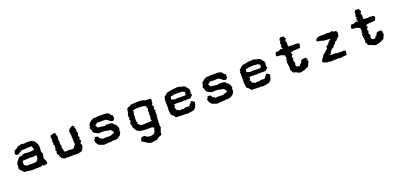

<svg xmlns="http://www.w3.org/2000/svg" viewBox="14 -1627 5967 2875"><g transform="rotate(-20 2998.0 -189.5)"><path d="M279.3 -418C268.6 -418 262.7 -419.9 259.8 -422.9C256.8 -425.8 249 -424.8 234.4 -421.9C229.5 -420.9 226.6 -419.9 225.6 -418.9C224.6 -417 211.9 -414.1 188.5 -410.2C185.5 -409.2 181.6 -408.2 178.7 -404.3C175.8 -400.4 167 -393.6 152.3 -381.8C146.5 -377 142.6 -375 140.6 -376C137.7 -377.9 131.8 -374 119.1 -367.2C114.3 -345.7 111.3 -334 111.3 -333C111.3 -332 106.4 -328.1 98.6 -322.3L125 -295.9C127 -294.9 136.7 -294.9 155.3 -293C170.9 -305.7 179.7 -312.5 181.6 -313.5C183.6 -314.5 189.5 -317.4 201.2 -324.2C214.8 -331.1 220.7 -335 221.7 -335.9C222.7 -336.9 232.4 -335.9 252.9 -336.9H277.3C276.4 -335.9 289.1 -336.9 313.5 -339.8C332 -342.8 346.7 -343.8 357.4 -341.8C368.2 -339.8 377 -339.8 383.8 -338.9L389.6 -314.5L398.4 -281.2C387.7 -279.3 380.9 -278.3 375 -277.3C369.1 -276.4 359.4 -275.4 347.7 -272.5C337.9 -270.5 324.2 -269.5 306.6 -271.5L279.3 -273.4C262.7 -274.4 253.9 -275.4 252.9 -277.3C252 -279.3 242.2 -277.3 220.7 -271.5C210 -268.6 204.1 -265.6 204.1 -262.7C204.1 -259.8 190.4 -257.8 163.1 -255.9C159.2 -254.9 154.3 -253.9 148.4 -250C142.6 -246.1 133.8 -236.3 125 -220.7C121.1 -213.9 118.2 -210.9 115.2 -210.9C112.3 -210.9 106.4 -201.2 97.7 -182.6C90.8 -168.9 87.9 -162.1 87.9 -161.1C86.9 -160.2 87.9 -152.3 88.9 -137.7C89.8 -134.8 88.9 -127.9 86.9 -116.2C85 -105.5 84 -96.7 83 -90.8C91.8 -76.2 96.7 -69.3 96.7 -68.4C97.7 -67.4 103.5 -61.5 116.2 -49.8C123 -43.9 126 -41 125 -38.1C124 -35.2 132.8 -28.3 153.3 -15.6C157.2 -12.7 163.1 -11.7 169.9 -13.7C176.8 -15.6 190.4 -13.7 212.9 -8.8C219.7 -6.8 229.5 -5.9 244.1 -4.9C258.8 -3.9 268.6 -2.9 274.4 -2C277.3 -1 280.3 -2 282.2 -2C285.2 -2 287.1 -1 288.1 -2C290 -2.9 303.7 -4.9 332 -5.9C338.9 -5.9 345.7 -5.9 349.6 -4.9C354.5 -4.9 366.2 -4.9 387.7 -6.8L408.2 -8.8C409.2 -8.8 417 -11.7 434.6 -16.6C442.4 -19.5 447.3 -16.6 448.2 -10.7C449.2 -4.9 459 -3.9 479.5 -8.8L511.7 -18.6C512.7 -18.6 513.7 -19.5 516.6 -20.5C514.6 -44.9 514.6 -56.6 513.7 -57.6C514.6 -58.6 510.7 -66.4 502.9 -82C498 -92.8 494.1 -97.7 492.2 -98.6C490.2 -99.6 490.2 -109.4 493.2 -128.9C497.1 -159.2 499 -174.8 501 -176.8C502.9 -178.7 498 -193.4 485.4 -221.7C483.4 -225.6 484.4 -229.5 487.3 -234.4C490.2 -240.2 491.2 -252.9 489.3 -270.5C488.3 -278.3 489.3 -283.2 490.2 -285.2C492.2 -287.1 490.2 -296.9 486.3 -314.5C484.4 -323.2 483.4 -328.1 485.4 -329.1C487.3 -330.1 482.4 -339.8 471.7 -356.4C469.7 -359.4 467.8 -362.3 464.8 -367.2C461.9 -372.1 456.1 -381.8 446.3 -396.5C443.4 -400.4 438.5 -402.3 432.6 -403.3C426.8 -404.3 414.1 -409.2 396.5 -419.9C392.6 -422.9 388.7 -422.9 383.8 -420.9C379.9 -418.9 365.2 -419.9 342.8 -423.8C338.9 -424.8 335.9 -424.8 334 -424.8C330.1 -424.8 329.1 -423.8 328.1 -421.9C327.1 -418.9 311.5 -418 279.3 -418ZM398.4 -192.4C397.5 -190.4 396.5 -189.5 398.4 -190.4C400.4 -191.4 401.4 -192.4 402.3 -192.4C401.4 -163.1 401.4 -149.4 401.4 -148.4L405.3 -143.6C385.7 -118.2 376 -105.5 376 -104.5C376 -103.5 372.1 -100.6 364.3 -94.7C348.6 -93.8 331.1 -94.7 314.5 -93.8C297.9 -92.8 289.1 -91.8 286.1 -91.8C265.6 -93.8 252 -94.7 243.2 -92.8C234.4 -90.8 226.6 -91.8 221.7 -93.8C207 -99.6 198.2 -101.6 196.3 -101.6C195.3 -101.6 189.5 -108.4 177.7 -122.1C174.8 -138.7 173.8 -147.5 173.8 -148.4C173.8 -149.4 175.8 -158.2 181.6 -178.7H185.5C188.5 -178.7 188.5 -179.7 185.5 -182.6C201.2 -182.6 214.8 -182.6 227.5 -183.6C239.3 -183.6 248 -183.6 254.9 -184.6C258.8 -185.5 267.6 -185.5 280.3 -187.5C293.9 -189.5 304.7 -189.5 312.5 -188.5C330.1 -184.6 338.9 -182.6 339.8 -182.6C340.8 -182.6 360.4 -186.5 398.4 -192.4Z M1088.9 -396.5C1073.2 -410.2 1064.5 -416 1063.5 -417C1062.5 -418 1061.5 -420.9 1060.5 -425.8L1035.2 -409.2C1035.2 -410.2 1027.3 -405.3 1012.7 -397.5C1005.9 -393.6 1000 -386.7 996.1 -377C992.2 -368.2 989.3 -361.3 987.3 -357.4C986.3 -354.5 985.4 -350.6 987.3 -347.7C988.3 -344.7 989.3 -332 991.2 -310.5C992.2 -299.8 993.2 -294.9 995.1 -293.9C997.1 -292 997.1 -282.2 993.2 -264.6C991.2 -255.9 991.2 -251 995.1 -250C998 -249 999 -236.3 996.1 -212.9C995.1 -207 996.1 -203.1 998 -201.2C999 -200.2 999 -190.4 997.1 -172.9C996.1 -167 997.1 -163.1 1001 -162.1C1003.9 -161.1 1002 -154.3 996.1 -141.6C987.3 -129.9 978.5 -119.1 970.7 -109.4C963.9 -100.6 960 -95.7 959 -94.7C957 -91.8 951.2 -90.8 940.4 -91.8C929.7 -92.8 918.9 -93.8 907.2 -93.8C898.4 -92.8 893.6 -94.7 892.6 -97.7C891.6 -100.6 880.9 -99.6 858.4 -93.8C851.6 -91.8 842.8 -91.8 834 -94.7C825.2 -97.7 815.4 -100.6 804.7 -103.5C809.6 -113.3 811.5 -118.2 812.5 -119.1C813.5 -120.1 811.5 -128.9 807.6 -145.5C805.7 -150.4 804.7 -152.3 802.7 -153.3C799.8 -154.3 798.8 -161.1 798.8 -174.8C798.8 -182.6 799.8 -187.5 803.7 -188.5C807.6 -189.5 804.7 -198.2 796.9 -214.8C794.9 -219.7 794.9 -222.7 795.9 -224.6C796.9 -226.6 794.9 -235.4 792 -252C790 -258.8 793 -263.7 797.9 -265.6C802.7 -267.6 799.8 -275.4 789.1 -289.1C786.1 -293 787.1 -296.9 790 -301.8C793 -306.6 794.9 -317.4 795.9 -335C796.9 -341.8 795.9 -346.7 793.9 -347.7C792 -348.6 788.1 -367.2 780.3 -404.3H777.3C776.4 -403.3 773.4 -407.2 767.6 -413.1C740.2 -406.2 725.6 -402.3 722.7 -401.4C719.7 -400.4 713.9 -398.4 703.1 -394.5C699.2 -379.9 697.3 -373 696.3 -372.1L697.3 -356.4C697.3 -351.6 698.2 -348.6 700.2 -347.7C702.1 -346.7 703.1 -336.9 702.1 -319.3C702.1 -311.5 699.2 -306.6 694.3 -304.7C692.4 -303.7 692.4 -302.7 692.4 -300.8C691.4 -296.9 695.3 -291 702.1 -281.2C704.1 -278.3 704.1 -275.4 702.1 -272.5C700.2 -269.5 699.2 -260.7 698.2 -247.1C698.2 -244.1 700.2 -243.2 703.1 -241.2C707 -239.3 709 -234.4 711.9 -227.5C713.9 -222.7 711.9 -220.7 707 -218.8C701.2 -217.8 701.2 -211.9 707 -200.2C708 -197.3 708 -193.4 706.1 -190.4C703.1 -187.5 700.2 -178.7 696.3 -163.1C694.3 -158.2 697.3 -153.3 703.1 -149.4C709 -145.5 708 -136.7 701.2 -123C699.2 -118.2 698.2 -114.3 698.2 -111.3C698.2 -107.4 703.1 -97.7 713.9 -83C718.8 -77.1 721.7 -73.2 720.7 -70.3C719.7 -68.4 723.6 -57.6 733.4 -37.1C736.3 -30.3 743.2 -23.4 753.9 -16.6C763.7 -9.8 769.5 -5.9 771.5 -3.9C775.4 -1 780.3 0 785.2 1C786.1 1 788.1 1 790 0C797.9 -2 815.4 -2 842.8 0H873C893.6 -1 906.2 -1 909.2 -1C970.7 0 1003.9 0 1008.8 -2C1013.7 -3.9 1026.4 -5.9 1043.9 -9.8C1052.7 -10.7 1061.5 -16.6 1069.3 -27.3C1076.2 -37.1 1080.1 -43 1082 -45.9C1087.9 -53.7 1091.8 -62.5 1093.8 -75.2C1096.7 -87.9 1097.7 -96.7 1098.6 -100.6C1099.6 -104.5 1097.7 -108.4 1093.8 -113.3C1089.8 -119.1 1085.9 -121.1 1081.1 -119.1C1089.8 -137.7 1093.8 -148.4 1094.7 -149.4C1094.7 -151.4 1098.6 -157.2 1106.4 -170.9C1107.4 -171.9 1107.4 -172.9 1107.4 -173.8C1107.4 -175.8 1104.5 -177.7 1097.7 -178.7C1089.8 -180.7 1088.9 -188.5 1094.7 -204.1C1098.6 -212.9 1101.6 -218.8 1102.5 -220.7C1104.5 -222.7 1100.6 -229.5 1091.8 -242.2C1087.9 -248 1088.9 -255.9 1093.8 -266.6C1098.6 -277.3 1100.6 -284.2 1101.6 -287.1C1103.5 -291 1101.6 -295.9 1097.7 -300.8C1092.8 -306.6 1090.8 -317.4 1090.8 -333C1090.8 -340.8 1091.8 -346.7 1094.7 -347.7C1097.7 -348.6 1093.8 -355.5 1085.9 -370.1C1079.1 -381.8 1077.1 -388.7 1080.1 -390.6C1083 -392.6 1085.9 -393.6 1088.9 -396.5Z M1613.3 -417C1594.7 -421.9 1579.1 -423.8 1570.3 -421.9C1560.5 -420.9 1549.8 -420.9 1536.1 -421.9C1530.3 -422.9 1519.5 -422.9 1504.9 -422.9H1494.1H1462.9C1452.1 -422.9 1447.3 -421.9 1445.3 -418.9C1443.4 -417 1428.7 -417 1401.4 -419.9C1397.5 -420.9 1392.6 -418.9 1387.7 -416C1383.8 -413.1 1374 -409.2 1359.4 -403.3C1356.4 -402.3 1353.5 -400.4 1350.6 -395.5C1347.7 -390.6 1338.9 -383.8 1324.2 -375C1318.4 -372.1 1314.5 -367.2 1311.5 -360.4C1309.6 -353.5 1307.6 -345.7 1304.7 -337.9C1302.7 -332 1302.7 -328.1 1305.7 -325.2C1308.6 -323.2 1304.7 -316.4 1293 -305.7C1291 -303.7 1290 -301.8 1290 -298.8C1290 -296.9 1290 -295.9 1291 -294.9C1293 -291 1298.8 -279.3 1307.6 -257.8C1311.5 -250 1312.5 -245.1 1309.6 -244.1C1307.6 -243.2 1312.5 -233.4 1324.2 -214.8C1326.2 -210.9 1330.1 -209 1335.9 -208C1341.8 -206.1 1353.5 -199.2 1370.1 -188.5C1379.9 -181.6 1390.6 -178.7 1403.3 -179.7C1415 -180.7 1424.8 -180.7 1430.7 -181.6C1440.4 -182.6 1451.2 -182.6 1464.8 -181.6C1478.5 -180.7 1491.2 -179.7 1502 -178.7C1510.7 -177.7 1516.6 -176.8 1517.6 -174.8C1518.6 -172.9 1533.2 -169.9 1564.5 -167C1569.3 -166 1575.2 -164.1 1581.1 -159.2C1586.9 -154.3 1597.7 -142.6 1613.3 -122.1C1612.3 -121.1 1610.4 -120.1 1607.4 -119.1C1604.5 -118.2 1606.4 -114.3 1610.4 -105.5C1586.9 -99.6 1575.2 -96.7 1574.2 -96.7C1574.2 -95.7 1565.4 -91.8 1548.8 -85C1543.9 -82 1539.1 -82 1534.2 -83C1529.3 -84 1512.7 -83 1484.4 -84C1466.8 -84 1458 -85 1457 -85.9C1456.1 -86.9 1445.3 -85 1423.8 -80.1C1421.9 -79.1 1419.9 -81.1 1418 -85C1415 -88.9 1405.3 -93.8 1387.7 -100.6C1381.8 -102.5 1377.9 -106.4 1375 -112.3C1372.1 -118.2 1370.1 -124 1368.2 -128.9C1366.2 -132.8 1362.3 -136.7 1357.4 -139.6C1352.5 -142.6 1335.9 -143.6 1306.6 -145.5C1314.5 -135.7 1317.4 -129.9 1313.5 -127C1310.5 -124 1304.7 -120.1 1298.8 -116.2C1296.9 -115.2 1295.9 -112.3 1294.9 -107.4C1293.9 -101.6 1293.9 -93.8 1293 -83C1293 -80.1 1293.9 -76.2 1296.9 -72.3C1299.8 -68.4 1304.7 -59.6 1311.5 -45.9C1314.5 -39.1 1319.3 -31.2 1328.1 -24.4C1335.9 -18.6 1340.8 -15.6 1341.8 -14.6C1345.7 -11.7 1350.6 -9.8 1358.4 -8.8C1365.2 -7.8 1378.9 -2.9 1396.5 5.9C1403.3 8.8 1411.1 9.8 1418.9 9.8C1420.9 9.8 1421.9 9.8 1424.8 8.8C1436.5 7.8 1445.3 6.8 1452.1 5.9C1462.9 3.9 1475.6 3.9 1490.2 2.9H1520.5C1531.2 2.9 1537.1 2 1538.1 -1C1539.1 -2.9 1554.7 -2.9 1586.9 -2C1602.5 -2 1613.3 -3.9 1618.2 -5.9C1623 -7.8 1630.9 -10.7 1641.6 -15.6C1642.6 -15.6 1649.4 -20.5 1661.1 -30.3C1672.9 -39.1 1679.7 -43.9 1681.6 -45.9C1687.5 -48.8 1688.5 -51.8 1684.6 -54.7C1681.6 -57.6 1687.5 -66.4 1700.2 -81.1C1702.1 -84 1702.1 -87.9 1699.2 -93.8C1696.3 -99.6 1696.3 -111.3 1701.2 -127.9C1704.1 -138.7 1706.1 -144.5 1708 -145.5C1709 -146.5 1709 -146.5 1708 -147.5C1708 -150.4 1705.1 -156.2 1700.2 -166C1692.4 -185.5 1688.5 -195.3 1687.5 -196.3C1688.5 -196.3 1682.6 -202.1 1671.9 -214.8C1667 -220.7 1662.1 -223.6 1659.2 -222.7C1656.2 -221.7 1649.4 -230.5 1638.7 -247.1C1635.7 -251 1630.9 -253.9 1622.1 -255.9C1613.3 -258.8 1598.6 -259.8 1579.1 -261.7C1563.5 -263.7 1549.8 -262.7 1539.1 -260.7C1529.3 -257.8 1521.5 -255.9 1514.6 -253.9C1509.8 -252.9 1506.8 -252.9 1504.9 -253.9C1502.9 -254.9 1487.3 -256.8 1460 -260.7C1446.3 -262.7 1440.4 -262.7 1439.5 -262.7C1438.5 -261.7 1425.8 -264.6 1402.3 -268.6L1395.5 -289.1C1396.5 -290 1391.6 -294.9 1382.8 -305.7C1393.6 -314.5 1400.4 -319.3 1401.4 -320.3C1403.3 -321.3 1408.2 -326.2 1419.9 -334C1424.8 -337.9 1429.7 -338.9 1434.6 -337.9C1438.5 -337.9 1455.1 -336.9 1486.3 -334C1489.3 -334 1496.1 -335 1507.8 -335.9C1519.5 -336.9 1535.2 -336.9 1555.7 -336.9H1558.6C1560.5 -336.9 1574.2 -326.2 1601.6 -307.6C1610.4 -300.8 1616.2 -296.9 1615.2 -293.9C1614.3 -291 1627.9 -287.1 1657.2 -281.2C1668.9 -289.1 1673.8 -292 1673.8 -293L1687.5 -314.5C1690.4 -320.3 1689.5 -323.2 1683.6 -325.2C1678.7 -326.2 1678.7 -335 1685.5 -351.6C1687.5 -355.5 1685.5 -359.4 1678.7 -361.3C1672.9 -363.3 1664.1 -370.1 1653.3 -383.8C1645.5 -394.5 1641.6 -401.4 1641.6 -402.3C1640.6 -403.3 1631.8 -408.2 1613.3 -417Z M2166 -420.9C2151.4 -423.8 2136.7 -425.8 2125 -425.8H2121.1C2108.4 -424.8 2100.6 -424.8 2096.7 -423.8C2091.8 -422.9 2085 -422.9 2073.2 -422.9C2061.5 -423.8 2044.9 -422.9 2022.5 -420.9C2005.9 -418.9 1997.1 -418.9 1995.1 -420.9C1993.2 -421.9 1985.4 -416 1970.7 -403.3C1966.8 -400.4 1961.9 -399.4 1954.1 -398.4C1946.3 -397.5 1935.5 -393.6 1922.9 -386.7C1916 -359.4 1912.1 -345.7 1912.1 -344.7C1912.1 -343.8 1911.1 -335.9 1909.2 -318.4C1908.2 -314.5 1907.2 -310.5 1903.3 -306.6C1899.4 -303.7 1897.5 -293 1895.5 -274.4C1894.5 -264.6 1894.5 -258.8 1893.6 -257.8C1892.6 -255.9 1897.5 -250 1908.2 -239.3C1893.6 -227.5 1887.7 -219.7 1891.6 -213.9C1895.5 -209 1898.4 -203.1 1901.4 -198.2C1903.3 -195.3 1903.3 -191.4 1900.4 -184.6C1897.5 -177.7 1892.6 -168.9 1886.7 -157.2C1885.7 -155.3 1885.7 -154.3 1885.7 -152.3C1885.7 -149.4 1886.7 -145.5 1889.6 -141.6C1893.6 -135.7 1896.5 -122.1 1897.5 -101.6C1897.5 -94.7 1900.4 -85.9 1907.2 -75.2C1913.1 -64.5 1917 -56.6 1919.9 -52.7C1925.8 -42 1930.7 -35.2 1933.6 -32.2C1937.5 -29.3 1944.3 -23.4 1952.1 -15.6C1956.1 -11.7 1960 -9.8 1964.8 -8.8C1969.7 -7.8 1986.3 -3.9 2012.7 2.9C2023.4 5.9 2035.2 6.8 2049.8 7.8C2063.5 8.8 2073.2 8.8 2077.1 8.8C2093.8 9.8 2103.5 8.8 2106.4 8.8C2109.4 9.8 2122.1 9.8 2143.6 8.8C2165 7.8 2177.7 8.8 2179.7 10.7C2181.6 11.7 2187.5 16.6 2200.2 25.4C2194.3 46.9 2190.4 61.5 2188.5 68.4C2186.5 75.2 2184.6 84 2181.6 94.7C2174.8 99.6 2170.9 101.6 2169.9 102.5C2168.9 101.6 2166 107.4 2160.2 116.2C2135.7 121.1 2123 123 2120.1 124C2117.2 125 2107.4 125 2089.8 124C2067.4 118.2 2056.6 115.2 2055.7 115.2C2053.7 114.3 2044.9 108.4 2030.3 96.7C2021.5 89.8 2011.7 86.9 2000 89.8C1987.3 92.8 1975.6 96.7 1963.9 101.6C1962.9 114.3 1962.9 120.1 1962.9 121.1C1962.9 122.1 1958 130.9 1947.3 148.4C1955.1 156.2 1959 159.2 1960 160.2C1960.9 160.2 1969.7 166 1986.3 174.8C1990.2 176.8 1998 181.6 2009.8 189.5C2021.5 196.3 2029.3 201.2 2034.2 204.1C2046.9 211.9 2056.6 216.8 2062.5 217.8C2068.4 218.8 2078.1 220.7 2091.8 222.7C2093.8 222.7 2103.5 220.7 2121.1 217.8C2139.6 213.9 2151.4 212.9 2158.2 211.9C2172.9 210.9 2185.5 207 2194.3 200.2C2203.1 193.4 2208 187.5 2210.9 185.5C2213.9 181.6 2217.8 180.7 2220.7 180.7C2223.6 179.7 2239.3 173.8 2268.6 161.1C2269.5 144.5 2268.6 135.7 2268.6 134.8C2268.6 133.8 2271.5 125 2276.4 106.4C2275.4 105.5 2278.3 97.7 2284.2 83C2290 69.3 2293 61.5 2293.9 60.5C2295.9 56.6 2295.9 51.8 2293.9 45.9C2293 40 2291 28.3 2289.1 11.7C2288.1 4.9 2289.1 1 2291 -1C2293 -2.9 2293 -9.8 2289.1 -23.4C2288.1 -25.4 2289.1 -31.2 2292 -42C2293.9 -52.7 2294.9 -61.5 2295.9 -68.4C2296.9 -73.2 2294.9 -76.2 2291 -79.1C2287.1 -81.1 2290 -87.9 2301.8 -98.6C2295.9 -106.4 2293 -112.3 2293.9 -114.3C2294.9 -117.2 2299.8 -124 2307.6 -136.7C2309.6 -138.7 2306.6 -141.6 2301.8 -146.5C2296.9 -151.4 2296.9 -161.1 2302.7 -176.8C2299.8 -181.6 2296.9 -185.5 2294.9 -188.5C2293 -191.4 2297.9 -197.3 2308.6 -209C2310.5 -211.9 2312.5 -212.9 2312.5 -214.8C2313.5 -217.8 2309.6 -219.7 2303.7 -220.7C2294.9 -221.7 2292 -231.4 2297.9 -252C2303.7 -273.4 2304.7 -285.2 2298.8 -289.1C2293 -293 2288.1 -297.9 2282.2 -302.7C2279.3 -304.7 2280.3 -304.7 2285.2 -306.6C2289.1 -308.6 2294.9 -316.4 2301.8 -330.1C2303.7 -333 2302.7 -336.9 2301.8 -342.8C2299.8 -348.6 2301.8 -360.4 2308.6 -377C2310.5 -380.9 2309.6 -382.8 2303.7 -384.8C2298.8 -385.7 2298.8 -391.6 2305.7 -402.3C2278.3 -403.3 2262.7 -404.3 2257.8 -404.3H2219.7C2215.8 -404.3 2210 -406.2 2204.1 -410.2C2198.2 -414.1 2185.5 -417 2166 -420.9ZM1987.3 -325.2C2018.6 -333 2035.2 -336.9 2036.1 -336.9H2075.2H2112.3C2129.9 -336.9 2143.6 -335.9 2151.4 -334C2167 -331.1 2177.7 -328.1 2184.6 -326.2C2191.4 -323.2 2195.3 -321.3 2195.3 -318.4C2196.3 -302.7 2199.2 -293 2205.1 -287.1C2210.9 -282.2 2212.9 -277.3 2210.9 -273.4C2202.1 -251 2198.2 -239.3 2199.2 -238.3C2200.2 -236.3 2199.2 -235.4 2200.2 -234.4C2204.1 -216.8 2205.1 -208 2203.1 -207C2201.2 -206.1 2200.2 -201.2 2200.2 -191.4C2199.2 -176.8 2199.2 -168 2202.1 -163.1C2205.1 -158.2 2206.1 -153.3 2204.1 -149.4C2196.3 -131.8 2191.4 -121.1 2192.4 -119.1C2193.4 -117.2 2197.3 -106.4 2202.1 -83H2191.4C2190.4 -82 2189.5 -82 2188.5 -83C2142.6 -81.1 2115.2 -79.1 2106.4 -78.1C2098.6 -77.1 2089.8 -76.2 2080.1 -76.2C2066.4 -76.2 2053.7 -76.2 2041 -77.1C2028.3 -77.1 2019.5 -80.1 2014.6 -86.9C2003.9 -101.6 1995.1 -110.4 1989.3 -113.3C1983.4 -115.2 1982.4 -118.2 1985.4 -122.1C1993.2 -134.8 1994.1 -140.6 1989.3 -142.6C1984.4 -143.6 1981.4 -148.4 1981.4 -155.3C1981.4 -164.1 1982.4 -173.8 1981.4 -181.6C1980.5 -189.5 1980.5 -196.3 1981.4 -202.1C1986.3 -219.7 1987.3 -230.5 1985.4 -232.4C1983.4 -234.4 1981.4 -239.3 1982.4 -248C1984.4 -266.6 1985.4 -276.4 1985.4 -277.3C1984.4 -277.3 1988.3 -286.1 1996.1 -306.6C1989.3 -314.5 1985.4 -320.3 1986.3 -321.3C1986.3 -322.3 1986.3 -323.2 1987.3 -325.2Z M2765.6 -421.9C2758.8 -424.8 2751 -425.8 2742.2 -425.8C2737.3 -425.8 2731.4 -425.8 2724.6 -424.8C2708 -422.9 2685.5 -420.9 2655.3 -419.9C2653.3 -419.9 2644.5 -418 2627.9 -414.1C2611.3 -411.1 2600.6 -409.2 2593.8 -408.2C2576.2 -406.2 2565.4 -403.3 2561.5 -400.4C2558.6 -397.5 2551.8 -392.6 2543 -385.7C2539.1 -382.8 2532.2 -377 2524.4 -369.1C2515.6 -362.3 2508.8 -358.4 2504.9 -354.5C2499 -349.6 2498 -344.7 2502.9 -340.8C2507.8 -336.9 2503.9 -327.1 2491.2 -310.5C2490.2 -308.6 2489.3 -307.6 2489.3 -306.6C2488.3 -305.7 2489.3 -305.7 2492.2 -304.7C2496.1 -303.7 2498 -302.7 2495.1 -300.8V-275.4C2496.1 -268.6 2495.1 -258.8 2495.1 -246.1C2496.1 -196.3 2497.1 -171.9 2495.1 -170.9C2494.1 -170.9 2493.2 -157.2 2494.1 -130.9C2494.1 -128.9 2495.1 -120.1 2498 -104.5C2501 -88.9 2502 -78.1 2502.9 -74.2C2503.9 -71.3 2505.9 -66.4 2511.7 -61.5C2516.6 -56.6 2524.4 -49.8 2536.1 -42H2539.1C2541 -41 2545.9 -31.2 2557.6 -10.7C2579.1 -8.8 2589.8 -7.8 2590.8 -6.8H2618.2C2628.9 -6.8 2633.8 -6.8 2634.8 -5.9C2635.7 -4.9 2651.4 -3.9 2682.6 -3.9C2698.2 -3.9 2706.1 -3.9 2707 -5.9C2708 -7.8 2719.7 -5.9 2742.2 0H2745.1C2749 0 2755.9 -1 2766.6 -2.9C2780.3 -4.9 2791 -6.8 2799.8 -7.8C2810.5 -8.8 2821.3 -10.7 2834 -14.6C2846.7 -18.6 2853.5 -20.5 2854.5 -20.5C2857.4 -21.5 2858.4 -25.4 2860.4 -30.3C2861.3 -34.2 2869.1 -41 2884.8 -49.8C2886.7 -51.8 2886.7 -53.7 2884.8 -58.6C2882.8 -63.5 2886.7 -73.2 2896.5 -87.9C2898.4 -91.8 2899.4 -95.7 2897.5 -99.6C2895.5 -103.5 2899.4 -110.4 2907.2 -122.1C2893.6 -139.6 2885.7 -148.4 2883.8 -148.4C2882.8 -148.4 2867.2 -152.3 2838.9 -160.2L2841.8 -155.3C2840.8 -156.2 2843.8 -152.3 2849.6 -144.5C2832 -129.9 2823.2 -123 2822.3 -123C2823.2 -122.1 2819.3 -115.2 2810.5 -102.5C2807.6 -97.7 2803.7 -95.7 2798.8 -96.7C2793.9 -98.6 2778.3 -98.6 2749 -99.6C2741.2 -99.6 2737.3 -98.6 2736.3 -95.7C2735.4 -93.8 2725.6 -91.8 2707 -90.8C2695.3 -89.8 2689.5 -90.8 2688.5 -93.8C2687.5 -95.7 2677.7 -92.8 2657.2 -85.9C2654.3 -84 2650.4 -86.9 2645.5 -92.8C2640.6 -98.6 2627.9 -104.5 2605.5 -108.4C2601.6 -108.4 2600.6 -110.4 2605.5 -114.3C2609.4 -119.1 2605.5 -129.9 2592.8 -144.5C2590.8 -146.5 2589.8 -148.4 2590.8 -152.3C2591.8 -156.2 2597.7 -167 2608.4 -186.5L2596.7 -196.3L2590.8 -200.2C2622.1 -201.2 2641.6 -201.2 2648.4 -202.1C2654.3 -202.1 2669.9 -202.1 2694.3 -201.2C2710 -200.2 2718.8 -200.2 2719.7 -198.2C2720.7 -196.3 2732.4 -199.2 2756.8 -204.1C2764.6 -206.1 2770.5 -205.1 2771.5 -202.1C2772.5 -199.2 2784.2 -200.2 2808.6 -203.1C2817.4 -205.1 2824.2 -204.1 2826.2 -201.2C2828.1 -198.2 2840.8 -200.2 2864.3 -206.1L2888.7 -229.5C2890.6 -231.4 2894.5 -236.3 2902.3 -245.1C2896.5 -259.8 2893.6 -266.6 2892.6 -267.6C2892.6 -268.6 2892.6 -270.5 2891.6 -274.4C2890.6 -278.3 2890.6 -281.2 2892.6 -285.2C2894.5 -288.1 2895.5 -299.8 2899.4 -320.3C2892.6 -335 2889.6 -341.8 2889.6 -342.8C2889.6 -343.8 2884.8 -350.6 2874 -364.3C2870.1 -368.2 2869.1 -369.1 2868.2 -369.1C2867.2 -370.1 2863.3 -376 2855.5 -386.7C2851.6 -393.6 2845.7 -397.5 2839.8 -400.4C2834 -402.3 2827.1 -404.3 2820.3 -406.2C2812.5 -409.2 2807.6 -411.1 2804.7 -409.2C2802.7 -407.2 2789.1 -411.1 2765.6 -421.9ZM2707 -340.8C2721.7 -343.8 2730.5 -343.8 2733.4 -340.8C2736.3 -338.9 2742.2 -337.9 2752.9 -337.9C2774.4 -338.9 2785.2 -338.9 2786.1 -336.9C2787.1 -335 2798.8 -328.1 2821.3 -313.5C2815.4 -309.6 2812.5 -307.6 2813.5 -306.6C2813.5 -304.7 2813.5 -296.9 2815.4 -281.2C2809.6 -277.3 2806.6 -274.4 2805.7 -274.4C2805.7 -275.4 2803.7 -273.4 2799.8 -269.5C2753.9 -268.6 2729.5 -268.6 2727.5 -269.5C2725.6 -270.5 2719.7 -270.5 2709 -271.5C2672.9 -272.5 2655.3 -271.5 2654.3 -268.6C2654.3 -265.6 2649.4 -265.6 2638.7 -268.6C2619.1 -272.5 2610.4 -274.4 2609.4 -275.4C2608.4 -275.4 2599.6 -279.3 2582 -286.1C2588.9 -301.8 2591.8 -309.6 2591.8 -310.5C2591.8 -311.5 2591.8 -316.4 2590.8 -327.1C2624 -332 2640.6 -335.9 2642.6 -337.9C2644.5 -339.8 2648.4 -340.8 2657.2 -339.8C2661.1 -338.9 2668.9 -339.8 2679.7 -339.8C2689.5 -338.9 2698.2 -338.9 2707 -340.8Z M3412.1 -417C3393.6 -421.9 3377.9 -423.8 3369.1 -421.9C3359.4 -420.9 3348.6 -420.9 3335 -421.9C3329.1 -422.9 3318.4 -422.9 3303.7 -422.9H3293H3261.7C3251 -422.9 3246.1 -421.9 3244.1 -418.9C3242.2 -417 3227.5 -417 3200.2 -419.9C3196.3 -420.9 3191.4 -418.9 3186.5 -416C3182.6 -413.1 3172.9 -409.2 3158.2 -403.3C3155.3 -402.3 3152.3 -400.4 3149.4 -395.5C3146.5 -390.6 3137.7 -383.8 3123 -375C3117.2 -372.1 3113.3 -367.2 3110.4 -360.4C3108.4 -353.5 3106.4 -345.7 3103.5 -337.9C3101.6 -332 3101.6 -328.1 3104.5 -325.2C3107.4 -323.2 3103.5 -316.4 3091.8 -305.7C3089.8 -303.7 3088.9 -301.8 3088.9 -298.8C3088.9 -296.9 3088.9 -295.9 3089.8 -294.9C3091.8 -291 3097.7 -279.3 3106.4 -257.8C3110.4 -250 3111.3 -245.1 3108.4 -244.1C3106.4 -243.2 3111.3 -233.4 3123 -214.8C3125 -210.9 3128.9 -209 3134.8 -208C3140.6 -206.1 3152.3 -199.2 3168.9 -188.5C3178.7 -181.6 3189.5 -178.7 3202.1 -179.7C3213.9 -180.7 3223.6 -180.7 3229.5 -181.6C3239.3 -182.6 3250 -182.6 3263.7 -181.6C3277.3 -180.7 3290 -179.7 3300.8 -178.7C3309.6 -177.7 3315.4 -176.8 3316.4 -174.8C3317.4 -172.9 3332 -169.9 3363.3 -167C3368.2 -166 3374 -164.1 3379.9 -159.2C3385.7 -154.3 3396.5 -142.6 3412.1 -122.1C3411.1 -121.1 3409.2 -120.1 3406.2 -119.1C3403.3 -118.2 3405.3 -114.3 3409.2 -105.5C3385.7 -99.6 3374 -96.7 3373 -96.7C3373 -95.7 3364.3 -91.8 3347.7 -85C3342.8 -82 3337.9 -82 3333 -83C3328.1 -84 3311.5 -83 3283.2 -84C3265.6 -84 3256.8 -85 3255.9 -85.9C3254.9 -86.9 3244.1 -85 3222.7 -80.1C3220.7 -79.1 3218.8 -81.1 3216.8 -85C3213.9 -88.9 3204.1 -93.8 3186.5 -100.6C3180.7 -102.5 3176.8 -106.4 3173.8 -112.3C3170.9 -118.2 3168.9 -124 3167 -128.9C3165 -132.8 3161.1 -136.7 3156.2 -139.6C3151.4 -142.6 3134.8 -143.6 3105.5 -145.5C3113.3 -135.7 3116.2 -129.9 3112.3 -127C3109.4 -124 3103.5 -120.1 3097.7 -116.2C3095.7 -115.2 3094.7 -112.3 3093.8 -107.4C3092.8 -101.6 3092.8 -93.8 3091.8 -83C3091.8 -80.1 3092.8 -76.2 3095.7 -72.3C3098.6 -68.4 3103.5 -59.6 3110.4 -45.9C3113.3 -39.1 3118.2 -31.2 3127 -24.4C3134.8 -18.6 3139.6 -15.6 3140.6 -14.6C3144.5 -11.7 3149.4 -9.8 3157.2 -8.8C3164.1 -7.8 3177.7 -2.9 3195.3 5.9C3202.1 8.8 3210 9.8 3217.8 9.8C3219.7 9.8 3220.7 9.8 3223.6 8.8C3235.4 7.8 3244.1 6.8 3251 5.9C3261.7 3.9 3274.4 3.9 3289.1 2.9H3319.3C3330.1 2.9 3335.9 2 3336.9 -1C3337.9 -2.9 3353.5 -2.9 3385.7 -2C3401.4 -2 3412.1 -3.9 3417 -5.9C3421.9 -7.8 3429.7 -10.7 3440.4 -15.6C3441.4 -15.6 3448.2 -20.5 3460 -30.3C3471.7 -39.1 3478.5 -43.9 3480.5 -45.9C3486.3 -48.8 3487.3 -51.8 3483.4 -54.7C3480.5 -57.6 3486.3 -66.4 3499 -81.1C3501 -84 3501 -87.9 3498 -93.8C3495.1 -99.6 3495.1 -111.3 3500 -127.9C3502.9 -138.7 3504.9 -144.5 3506.8 -145.5C3507.8 -146.5 3507.8 -146.5 3506.8 -147.5C3506.8 -150.4 3503.9 -156.2 3499 -166C3491.2 -185.5 3487.3 -195.3 3486.3 -196.3C3487.3 -196.3 3481.4 -202.1 3470.7 -214.8C3465.8 -220.7 3460.9 -223.6 3458 -222.7C3455.1 -221.7 3448.2 -230.5 3437.5 -247.1C3434.6 -251 3429.7 -253.9 3420.9 -255.9C3412.1 -258.8 3397.5 -259.8 3377.9 -261.7C3362.3 -263.7 3348.6 -262.7 3337.9 -260.7C3328.1 -257.8 3320.3 -255.9 3313.5 -253.9C3308.6 -252.9 3305.7 -252.9 3303.7 -253.9C3301.8 -254.9 3286.1 -256.8 3258.8 -260.7C3245.1 -262.7 3239.3 -262.7 3238.3 -262.7C3237.3 -261.7 3224.6 -264.6 3201.2 -268.6L3194.3 -289.1C3195.3 -290 3190.4 -294.9 3181.6 -305.7C3192.4 -314.5 3199.2 -319.3 3200.2 -320.3C3202.1 -321.3 3207 -326.2 3218.8 -334C3223.6 -337.9 3228.5 -338.9 3233.4 -337.9C3237.3 -337.9 3253.9 -336.9 3285.2 -334C3288.1 -334 3294.9 -335 3306.6 -335.9C3318.4 -336.9 3334 -336.9 3354.5 -336.9H3357.4C3359.4 -336.9 3373 -326.2 3400.4 -307.6C3409.2 -300.8 3415 -296.9 3414.1 -293.9C3413.1 -291 3426.8 -287.1 3456.1 -281.2C3467.8 -289.1 3472.7 -292 3472.7 -293L3486.3 -314.5C3489.3 -320.3 3488.3 -323.2 3482.4 -325.2C3477.5 -326.2 3477.5 -335 3484.4 -351.6C3486.3 -355.5 3484.4 -359.4 3477.5 -361.3C3471.7 -363.3 3462.9 -370.1 3452.1 -383.8C3444.3 -394.5 3440.4 -401.4 3440.4 -402.3C3439.5 -403.3 3430.7 -408.2 3412.1 -417Z M3964.8 -421.9C3958 -424.8 3950.2 -425.8 3941.4 -425.8C3936.5 -425.8 3930.7 -425.8 3923.8 -424.8C3907.2 -422.9 3884.8 -420.9 3854.5 -419.9C3852.5 -419.9 3843.8 -418 3827.1 -414.1C3810.5 -411.1 3799.8 -409.2 3793 -408.2C3775.4 -406.2 3764.6 -403.3 3760.7 -400.4C3757.8 -397.5 3751 -392.6 3742.2 -385.7C3738.3 -382.8 3731.4 -377 3723.6 -369.1C3714.8 -362.3 3708 -358.4 3704.1 -354.5C3698.2 -349.6 3697.3 -344.7 3702.1 -340.8C3707 -336.9 3703.1 -327.1 3690.4 -310.5C3689.5 -308.6 3688.5 -307.6 3688.5 -306.6C3687.5 -305.7 3688.5 -305.7 3691.4 -304.7C3695.3 -303.7 3697.3 -302.7 3694.3 -300.8V-275.4C3695.3 -268.6 3694.3 -258.8 3694.3 -246.1C3695.3 -196.3 3696.3 -171.9 3694.3 -170.9C3693.4 -170.9 3692.4 -157.2 3693.4 -130.9C3693.4 -128.9 3694.3 -120.1 3697.3 -104.5C3700.2 -88.9 3701.2 -78.1 3702.1 -74.2C3703.1 -71.3 3705.1 -66.4 3710.9 -61.5C3715.8 -56.6 3723.6 -49.8 3735.4 -42H3738.3C3740.2 -41 3745.1 -31.2 3756.8 -10.7C3778.3 -8.8 3789.1 -7.8 3790 -6.8H3817.4C3828.1 -6.8 3833 -6.8 3834 -5.9C3835 -4.9 3850.6 -3.9 3881.8 -3.9C3897.5 -3.9 3905.3 -3.9 3906.2 -5.9C3907.2 -7.8 3918.9 -5.9 3941.4 0H3944.3C3948.2 0 3955.1 -1 3965.8 -2.9C3979.5 -4.9 3990.2 -6.8 3999 -7.8C4009.8 -8.8 4020.5 -10.7 4033.2 -14.6C4045.9 -18.6 4052.7 -20.5 4053.7 -20.5C4056.6 -21.5 4057.6 -25.4 4059.6 -30.3C4060.5 -34.2 4068.4 -41 4084 -49.8C4085.9 -51.8 4085.9 -53.7 4084 -58.6C4082 -63.5 4085.9 -73.2 4095.7 -87.9C4097.7 -91.8 4098.6 -95.7 4096.7 -99.6C4094.7 -103.5 4098.6 -110.4 4106.4 -122.1C4092.8 -139.6 4085 -148.4 4083 -148.4C4082 -148.4 4066.4 -152.3 4038.1 -160.2L4041 -155.3C4040 -156.2 4043 -152.3 4048.8 -144.5C4031.2 -129.9 4022.5 -123 4021.5 -123C4022.5 -122.1 4018.6 -115.2 4009.8 -102.5C4006.8 -97.7 4002.9 -95.7 3998 -96.7C3993.2 -98.6 3977.5 -98.6 3948.2 -99.6C3940.4 -99.6 3936.5 -98.6 3935.5 -95.7C3934.6 -93.8 3924.8 -91.8 3906.2 -90.8C3894.5 -89.8 3888.7 -90.8 3887.7 -93.8C3886.7 -95.7 3877 -92.8 3856.4 -85.9C3853.5 -84 3849.6 -86.9 3844.7 -92.8C3839.8 -98.6 3827.1 -104.5 3804.7 -108.4C3800.8 -108.4 3799.8 -110.4 3804.7 -114.3C3808.6 -119.1 3804.7 -129.9 3792 -144.5C3790 -146.5 3789.1 -148.4 3790 -152.3C3791 -156.2 3796.9 -167 3807.6 -186.5L3795.9 -196.3L3790 -200.2C3821.3 -201.2 3840.8 -201.2 3847.7 -202.1C3853.5 -202.1 3869.1 -202.1 3893.6 -201.2C3909.2 -200.2 3918 -200.2 3918.9 -198.2C3919.9 -196.3 3931.6 -199.2 3956.1 -204.1C3963.9 -206.1 3969.7 -205.1 3970.7 -202.1C3971.7 -199.2 3983.4 -200.2 4007.8 -203.1C4016.6 -205.1 4023.4 -204.1 4025.4 -201.2C4027.3 -198.2 4040 -200.2 4063.5 -206.1L4087.9 -229.5C4089.8 -231.4 4093.8 -236.3 4101.6 -245.1C4095.7 -259.8 4092.8 -266.6 4091.8 -267.6C4091.8 -268.6 4091.8 -270.5 4090.8 -274.4C4089.8 -278.3 4089.8 -281.2 4091.8 -285.2C4093.8 -288.1 4094.7 -299.8 4098.6 -320.3C4091.8 -335 4088.9 -341.8 4088.9 -342.8C4088.9 -343.8 4084 -350.6 4073.2 -364.3C4069.3 -368.2 4068.4 -369.1 4067.4 -369.1C4066.4 -370.1 4062.5 -376 4054.7 -386.7C4050.8 -393.6 4044.9 -397.5 4039.1 -400.4C4033.2 -402.3 4026.4 -404.3 4019.5 -406.2C4011.7 -409.2 4006.8 -411.1 4003.9 -409.2C4002 -407.2 3988.3 -411.1 3964.8 -421.9ZM3906.2 -340.8C3920.9 -343.8 3929.7 -343.8 3932.6 -340.8C3935.5 -338.9 3941.4 -337.9 3952.1 -337.9C3973.6 -338.9 3984.4 -338.9 3985.4 -336.9C3986.3 -335 3998 -328.1 4020.5 -313.5C4014.6 -309.6 4011.7 -307.6 4012.7 -306.6C4012.7 -304.7 4012.7 -296.9 4014.6 -281.2C4008.8 -277.3 4005.9 -274.4 4004.9 -274.4C4004.9 -275.4 4002.9 -273.4 3999 -269.5C3953.1 -268.6 3928.7 -268.6 3926.8 -269.5C3924.8 -270.5 3918.9 -270.5 3908.2 -271.5C3872.1 -272.5 3854.5 -271.5 3853.5 -268.6C3853.5 -265.6 3848.6 -265.6 3837.9 -268.6C3818.4 -272.5 3809.6 -274.4 3808.6 -275.4C3807.6 -275.4 3798.8 -279.3 3781.2 -286.1C3788.1 -301.8 3791 -309.6 3791 -310.5C3791 -311.5 3791 -316.4 3790 -327.1C3823.2 -332 3839.8 -335.9 3841.8 -337.9C3843.8 -339.8 3847.7 -340.8 3856.4 -339.8C3860.4 -338.9 3868.2 -339.8 3878.9 -339.8C3888.7 -338.9 3897.5 -338.9 3906.2 -340.8Z M4493.2 -594.7C4465.8 -598.6 4451.2 -601.6 4450.2 -600.6C4448.2 -600.6 4442.4 -599.6 4431.6 -598.6C4420.9 -583 4415 -574.2 4414.1 -572.3C4412.1 -571.3 4413.1 -561.5 4416 -543.9C4417 -540 4415 -536.1 4411.1 -531.2C4407.2 -526.4 4406.2 -518.6 4405.3 -504.9C4405.3 -501 4407.2 -497.1 4412.1 -493.2C4417 -489.3 4412.1 -480.5 4397.5 -468.8C4400.4 -466.8 4404.3 -464.8 4408.2 -460.9C4412.1 -457 4408.2 -452.1 4397.5 -445.3C4410.2 -437.5 4416 -432.6 4417 -431.6C4416 -431.6 4417 -429.7 4420.9 -424.8C4394.5 -429.7 4381.8 -431.6 4379.9 -432.6C4378.9 -433.6 4370.1 -429.7 4353.5 -420.9C4353.5 -419.9 4352.5 -418.9 4349.6 -417C4346.7 -415 4329.1 -414.1 4296.9 -415C4293.9 -415 4293.9 -414.1 4294.9 -410.2C4296.9 -407.2 4292 -394.5 4282.2 -373C4285.2 -366.2 4286.1 -362.3 4286.1 -361.3C4287.1 -360.4 4285.2 -357.4 4282.2 -352.5C4316.4 -347.7 4334 -345.7 4335 -345.7C4335 -344.7 4344.7 -344.7 4364.3 -343.8C4368.2 -344.7 4372.1 -341.8 4377 -336.9C4381.8 -332 4390.6 -329.1 4404.3 -327.1C4408.2 -326.2 4410.2 -324.2 4410.2 -320.3C4410.2 -316.4 4413.1 -305.7 4417 -289.1C4418.9 -282.2 4417 -273.4 4413.1 -264.6C4410.2 -254.9 4408.2 -248 4406.2 -245.1C4408.2 -244.1 4412.1 -242.2 4416 -238.3C4419.9 -234.4 4417 -229.5 4406.2 -224.6C4401.4 -221.7 4400.4 -217.8 4402.3 -211.9C4404.3 -207 4404.3 -203.1 4406.2 -200.2C4407.2 -197.3 4407.2 -194.3 4406.2 -190.4C4405.3 -186.5 4407.2 -179.7 4410.2 -168.9C4410.2 -168 4411.1 -163.1 4412.1 -151.4C4413.1 -139.6 4413.1 -133.8 4413.1 -132.8C4415 -122.1 4416 -117.2 4416 -116.2C4417 -116.2 4414.1 -110.4 4409.2 -97.7C4407.2 -93.8 4408.2 -89.8 4413.1 -86.9C4418 -83 4423.8 -73.2 4429.7 -55.7C4434.6 -43.9 4440.4 -37.1 4448.2 -35.2C4455.1 -34.2 4463.9 -33.2 4471.7 -31.2C4472.7 -30.3 4480.5 -27.3 4494.1 -20.5C4507.8 -13.7 4516.6 -9.8 4520.5 -7.8C4529.3 -3.9 4538.1 -2 4545.9 -2C4549.8 -2 4552.7 -2 4556.6 -2.9C4567.4 -5.9 4574.2 -6.8 4578.1 -8.8C4586.9 -11.7 4591.8 -12.7 4593.8 -11.7C4595.7 -9.8 4606.4 -14.6 4627 -23.4C4635.7 -27.3 4640.6 -29.3 4641.6 -30.3C4641.6 -31.2 4653.3 -35.2 4676.8 -45.9C4681.6 -48.8 4685.5 -55.7 4689.5 -68.4C4693.4 -81.1 4700.2 -95.7 4710.9 -113.3C4711.9 -114.3 4711.9 -114.3 4711.9 -116.2C4711.9 -118.2 4710.9 -122.1 4708 -126C4704.1 -130.9 4704.1 -141.6 4707 -156.2C4708 -161.1 4705.1 -164.1 4700.2 -167C4695.3 -169.9 4694.3 -175.8 4695.3 -184.6C4658.2 -181.6 4639.6 -180.7 4638.7 -180.7C4637.7 -181.6 4630.9 -177.7 4617.2 -169.9L4610.4 -152.3C4611.3 -152.3 4607.4 -147.5 4601.6 -137.7C4597.7 -130.9 4593.8 -127 4590.8 -128.9C4587.9 -130.9 4580.1 -121.1 4567.4 -97.7C4547.9 -99.6 4539.1 -100.6 4538.1 -100.6C4537.1 -100.6 4529.3 -103.5 4514.6 -110.4L4508.8 -134.8C4508.8 -135.7 4508.8 -138.7 4509.8 -144.5C4508.8 -150.4 4511.7 -153.3 4515.6 -155.3C4520.5 -156.2 4518.6 -164.1 4511.7 -178.7C4504.9 -193.4 4501 -201.2 4502 -202.1C4502.9 -203.1 4502.9 -209 4504.9 -220.7C4505.9 -226.6 4507.8 -229.5 4511.7 -231.4C4515.6 -233.4 4512.7 -241.2 4502.9 -254.9C4500 -258.8 4499 -263.7 4502 -269.5C4503.9 -275.4 4509.8 -284.2 4520.5 -297.9C4525.4 -303.7 4523.4 -307.6 4517.6 -309.6C4511.7 -312.5 4509.8 -320.3 4513.7 -334C4536.1 -338.9 4548.8 -342.8 4551.8 -343.8C4555.7 -344.7 4569.3 -344.7 4593.8 -345.7C4614.3 -346.7 4625 -346.7 4627 -347.7C4627.9 -347.7 4638.7 -348.6 4660.2 -351.6C4663.1 -358.4 4665 -365.2 4667 -369.1C4668 -374 4671.9 -384.8 4677.7 -401.4L4666 -418.9L4661.1 -424.8C4627.9 -427.7 4612.3 -428.7 4611.3 -428.7L4579.1 -426.8C4571.3 -425.8 4556.6 -426.8 4536.1 -428.7C4515.6 -430.7 4504.9 -431.6 4502.9 -431.6C4502.9 -434.6 4502.9 -441.4 4502 -453.1C4501 -463.9 4502 -469.7 4502 -470.7C4502 -482.4 4502.9 -488.3 4504.9 -489.3C4506.8 -491.2 4502.9 -499 4493.2 -513.7C4490.2 -517.6 4490.2 -522.5 4493.2 -526.4C4496.1 -530.3 4501 -540 4508.8 -557.6C4511.7 -564.5 4509.8 -568.4 4502 -567.4C4494.1 -567.4 4491.2 -576.2 4493.2 -594.7Z M5142.6 -416C5131.8 -416 5125 -417 5123 -419.9C5121.1 -421.9 5111.3 -420.9 5093.8 -417C5085.9 -415 5076.2 -414.1 5064.5 -414.1C5052.7 -414.1 5043.9 -414.1 5038.1 -415C5027.3 -415 5020.5 -416 5017.6 -417C5013.7 -418 5003.9 -418 4988.3 -417C4965.8 -409.2 4953.1 -404.3 4952.1 -403.3C4950.2 -402.3 4942.4 -392.6 4926.8 -373L4930.7 -368.2V-353.5C4942.4 -351.6 4953.1 -349.6 4964.8 -347.7C4976.6 -345.7 4989.3 -342.8 5002.9 -340.8C5011.7 -339.8 5016.6 -337.9 5015.6 -335C5014.6 -332 5029.3 -331.1 5055.7 -329.1C5063.5 -329.1 5068.4 -328.1 5071.3 -327.1C5075.2 -326.2 5095.7 -325.2 5134.8 -323.2L5129.9 -318.4V-314.5L5092.8 -284.2C5093.8 -284.2 5089.8 -279.3 5083 -269.5C5079.1 -263.7 5077.1 -259.8 5078.1 -256.8C5078.1 -253.9 5068.4 -251 5046.9 -246.1C5043 -246.1 5041 -243.2 5042 -237.3C5043 -232.4 5041 -222.7 5037.1 -208C5035.2 -199.2 5030.3 -191.4 5021.5 -185.5C5013.7 -180.7 5006.8 -175.8 5001 -171.9C4995.1 -168 4992.2 -166 4993.2 -164.1C4994.1 -162.1 4985.4 -154.3 4966.8 -141.6C4962.9 -139.6 4960.9 -137.7 4960 -135.7C4959 -133.8 4951.2 -123 4937.5 -102.5C4933.6 -96.7 4930.7 -92.8 4928.7 -91.8C4926.8 -90.8 4918 -78.1 4902.3 -53.7L4906.2 -47.9V-30.3C4926.8 -22.5 4938.5 -18.6 4942.4 -16.6C4947.3 -14.6 4955.1 -11.7 4966.8 -7.8C4974.6 -4.9 4978.5 -4.9 4980.5 -8.8C4982.4 -12.7 4994.1 -9.8 5018.6 -2C5020.5 -1 5023.4 0 5026.4 0C5029.3 0 5031.2 -1 5033.2 -2C5038.1 -2.9 5055.7 -3.9 5084 -5.9C5093.8 -6.8 5098.6 -5.9 5100.6 -3.9C5102.5 -1 5114.3 -2.9 5137.7 -7.8C5145.5 -9.8 5149.4 -8.8 5150.4 -5.9C5151.4 -2.9 5165 -2 5190.4 -2C5194.3 -2 5200.2 -3.9 5208 -5.9C5214.8 -7.8 5238.3 -9.8 5278.3 -12.7C5277.3 -13.7 5277.3 -14.6 5278.3 -13.7C5279.3 -12.7 5280.3 -12.7 5282.2 -12.7C5285.2 -28.3 5286.1 -41 5287.1 -47.9C5288.1 -54.7 5289.1 -64.5 5291 -77.1C5273.4 -84 5263.7 -86.9 5262.7 -87.9C5261.7 -88.9 5252.9 -87.9 5237.3 -84C5229.5 -82 5224.6 -82 5223.6 -85C5223.6 -87.9 5209 -87.9 5180.7 -85C5178.7 -85 5170.9 -85.9 5156.2 -88.9C5141.6 -91.8 5131.8 -92.8 5127 -93.8C5126 -93.8 5115.2 -93.8 5092.8 -92.8C5071.3 -91.8 5056.6 -91.8 5047.9 -91.8C5050.8 -94.7 5050.8 -96.7 5051.8 -97.7L5055.7 -100.6C5068.4 -122.1 5074.2 -132.8 5075.2 -133.8C5076.2 -135.7 5081.1 -144.5 5091.8 -159.2C5097.7 -166 5103.5 -170.9 5109.4 -174.8L5135.7 -188.5C5138.7 -189.5 5138.7 -191.4 5139.6 -195.3C5138.7 -199.2 5144.5 -206.1 5154.3 -216.8C5160.2 -223.6 5165 -226.6 5168.9 -224.6C5172.9 -222.7 5177.7 -231.4 5184.6 -252C5185.5 -255.9 5190.4 -257.8 5197.3 -259.8C5204.1 -260.7 5213.9 -268.6 5224.6 -281.2C5230.5 -288.1 5232.4 -292 5231.4 -293C5230.5 -293.9 5238.3 -299.8 5252.9 -310.5C5260.7 -315.4 5264.6 -322.3 5265.6 -329.1C5266.6 -335 5267.6 -342.8 5266.6 -353.5C5270.5 -358.4 5273.4 -362.3 5276.4 -366.2C5278.3 -369.1 5272.5 -375 5258.8 -384.8C5262.7 -396.5 5263.7 -402.3 5264.6 -402.3L5263.7 -405.3C5237.3 -406.2 5222.7 -406.2 5221.7 -405.3C5220.7 -406.2 5212.9 -411.1 5199.2 -421.9C5197.3 -423.8 5195.3 -424.8 5192.4 -424.8C5189.5 -424.8 5186.5 -422.9 5183.6 -420.9C5178.7 -417 5165 -416 5142.6 -416Z M5692.4 -594.7C5665 -598.6 5650.4 -601.6 5649.4 -600.6C5647.5 -600.6 5641.6 -599.6 5630.9 -598.6C5620.1 -583 5614.3 -574.2 5613.3 -572.3C5611.3 -571.3 5612.3 -561.5 5615.2 -543.9C5616.2 -540 5614.3 -536.1 5610.4 -531.2C5606.4 -526.4 5605.5 -518.6 5604.5 -504.9C5604.5 -501 5606.4 -497.1 5611.3 -493.2C5616.2 -489.3 5611.3 -480.5 5596.7 -468.8C5599.6 -466.8 5603.5 -464.8 5607.4 -460.9C5611.3 -457 5607.4 -452.1 5596.7 -445.3C5609.4 -437.5 5615.2 -432.6 5616.2 -431.6C5615.2 -431.6 5616.2 -429.7 5620.1 -424.8C5593.8 -429.7 5581.1 -431.6 5579.1 -432.6C5578.1 -433.6 5569.3 -429.7 5552.7 -420.9C5552.7 -419.9 5551.8 -418.9 5548.8 -417C5545.9 -415 5528.3 -414.1 5496.1 -415C5493.2 -415 5493.2 -414.1 5494.1 -410.2C5496.1 -407.2 5491.2 -394.5 5481.4 -373C5484.4 -366.2 5485.4 -362.3 5485.4 -361.3C5486.3 -360.4 5484.4 -357.4 5481.4 -352.5C5515.6 -347.7 5533.2 -345.7 5534.2 -345.7C5534.2 -344.7 5543.9 -344.7 5563.5 -343.8C5567.4 -344.7 5571.3 -341.8 5576.2 -336.9C5581.1 -332 5589.8 -329.1 5603.5 -327.1C5607.4 -326.2 5609.4 -324.2 5609.4 -320.3C5609.4 -316.4 5612.3 -305.7 5616.2 -289.1C5618.2 -282.2 5616.2 -273.4 5612.3 -264.6C5609.4 -254.9 5607.4 -248 5605.5 -245.1C5607.4 -244.1 5611.3 -242.2 5615.2 -238.3C5619.1 -234.4 5616.2 -229.5 5605.5 -224.6C5600.6 -221.7 5599.6 -217.8 5601.6 -211.9C5603.5 -207 5603.5 -203.1 5605.5 -200.2C5606.4 -197.3 5606.4 -194.3 5605.5 -190.4C5604.5 -186.5 5606.4 -179.7 5609.4 -168.9C5609.4 -168 5610.4 -163.1 5611.3 -151.4C5612.3 -139.6 5612.3 -133.8 5612.3 -132.8C5614.3 -122.1 5615.2 -117.2 5615.2 -116.2C5616.2 -116.2 5613.3 -110.4 5608.4 -97.7C5606.4 -93.8 5607.4 -89.8 5612.3 -86.9C5617.2 -83 5623 -73.2 5628.9 -55.7C5633.8 -43.9 5639.6 -37.1 5647.5 -35.2C5654.3 -34.2 5663.1 -33.2 5670.9 -31.2C5671.9 -30.3 5679.7 -27.3 5693.4 -20.5C5707 -13.7 5715.8 -9.8 5719.7 -7.8C5728.5 -3.9 5737.3 -2 5745.1 -2C5749 -2 5752 -2 5755.9 -2.9C5766.6 -5.9 5773.4 -6.8 5777.3 -8.8C5786.1 -11.7 5791 -12.7 5793 -11.7C5794.9 -9.8 5805.7 -14.6 5826.2 -23.4C5835 -27.3 5839.8 -29.3 5840.8 -30.3C5840.8 -31.2 5852.5 -35.2 5876 -45.9C5880.9 -48.8 5884.8 -55.7 5888.7 -68.4C5892.6 -81.1 5899.4 -95.7 5910.2 -113.3C5911.1 -114.3 5911.1 -114.3 5911.1 -116.2C5911.1 -118.2 5910.2 -122.1 5907.2 -126C5903.3 -130.9 5903.3 -141.6 5906.2 -156.2C5907.2 -161.1 5904.3 -164.1 5899.4 -167C5894.5 -169.9 5893.6 -175.8 5894.5 -184.6C5857.4 -181.6 5838.9 -180.7 5837.9 -180.7C5836.9 -181.6 5830.1 -177.7 5816.4 -169.9L5809.6 -152.3C5810.5 -152.3 5806.6 -147.5 5800.8 -137.7C5796.9 -130.9 5793 -127 5790 -128.9C5787.1 -130.9 5779.3 -121.1 5766.6 -97.7C5747.1 -99.6 5738.3 -100.6 5737.3 -100.6C5736.3 -100.6 5728.5 -103.5 5713.9 -110.4L5708 -134.8C5708 -135.7 5708 -138.7 5709 -144.5C5708 -150.4 5710.9 -153.3 5714.8 -155.3C5719.7 -156.2 5717.8 -164.1 5710.9 -178.7C5704.1 -193.4 5700.2 -201.2 5701.2 -202.1C5702.1 -203.1 5702.1 -209 5704.1 -220.7C5705.1 -226.6 5707 -229.5 5710.9 -231.4C5714.8 -233.4 5711.9 -241.2 5702.1 -254.9C5699.2 -258.8 5698.2 -263.7 5701.2 -269.5C5703.1 -275.4 5709 -284.2 5719.7 -297.9C5724.6 -303.7 5722.7 -307.6 5716.8 -309.6C5710.9 -312.5 5709 -320.3 5712.9 -334C5735.4 -338.9 5748 -342.8 5751 -343.8C5754.9 -344.7 5768.6 -344.7 5793 -345.7C5813.5 -346.7 5824.2 -346.7 5826.2 -347.7C5827.1 -347.7 5837.9 -348.6 5859.4 -351.6C5862.3 -358.4 5864.3 -365.2 5866.2 -369.1C5867.2 -374 5871.1 -384.8 5877 -401.4L5865.2 -418.9L5860.4 -424.8C5827.1 -427.7 5811.5 -428.7 5810.5 -428.7L5778.3 -426.8C5770.5 -425.8 5755.9 -426.8 5735.4 -428.7C5714.8 -430.7 5704.1 -431.6 5702.1 -431.6C5702.1 -434.6 5702.1 -441.4 5701.2 -453.1C5700.2 -463.9 5701.2 -469.7 5701.2 -470.7C5701.2 -482.4 5702.1 -488.3 5704.1 -489.3C5706.1 -491.2 5702.1 -499 5692.4 -513.7C5689.5 -517.6 5689.5 -522.5 5692.4 -526.4C5695.3 -530.3 5700.2 -540 5708 -557.6C5710.9 -564.5 5709 -568.4 5701.2 -567.4C5693.4 -567.4 5690.4 -576.2 5692.4 -594.7Z"/></g></svg>

Font: Hermetico
Style: Regular
Weight: 400
Version: Version 1.0